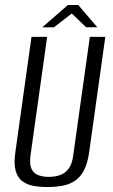

<svg xmlns="http://www.w3.org/2000/svg" viewBox="-20 -739 453 771"><path d="M170.7 12Q140 12 113.8 7.2Q87.6 2.4 69.1 -11.7Q50.6 -25.9 42.8 -53.4Q34.9 -80.9 41.5 -126.7L106.5 -591H169.3L102.3 -113.6Q97.8 -78.4 107 -60Q116.2 -41.6 135 -35.2Q153.8 -28.7 175.9 -28.7Q198.7 -28.7 219 -35.2Q239.4 -41.6 254.3 -60Q269.2 -78.4 273.8 -113.6L340.8 -591H402.9L337.9 -127Q331.4 -81.2 316.4 -53.5Q301.3 -25.9 279.1 -11.7Q256.8 2.4 229.1 7.2Q201.4 12 170.7 12ZM149.7 -629.2 252.5 -718.9H294.2L370.9 -629.4H325.8L268.4 -684.9L196.2 -629.2Z"/></svg>

Font: Alumni Sans SC Thin
Style: Italic
Weight: 100
Italic angle: -8°
Designer: Robert E. Leuschke
Foundry: Robert E. Leuschke
Version: Version 1.016